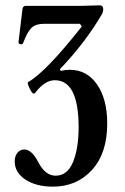

<svg xmlns="http://www.w3.org/2000/svg" viewBox="-20 -685 467 718"><path d="M178 13Q115 13 75 -13.5Q35 -40 35 -81Q35 -101 45 -113.5Q55 -126 71 -126Q99 -126 124 -77Q150 -28 188 -28Q232 -28 253 -79Q274 -130 274 -209Q274 -385 185 -385Q147 -385 111 -337Q103 -328 90 -356Q81 -375 85 -378Q151 -415 286 -586L279 -596H144Q115 -596 99 -582Q83 -568 66 -523Q65 -520 60.5 -519.5Q56 -519 52.5 -521Q49 -523 49 -526L64 -651Q66 -663 75 -663H279Q291 -663 315.5 -664Q340 -665 353 -665Q366 -665 366 -650Q366 -640 360 -630Q299 -526 204 -426L207 -420Q223 -424 241 -424Q305 -424 343 -369Q381 -314 381 -223Q381 -112 324 -49.5Q267 13 178 13Z"/></svg>

Font: Junicode Cond Medium
Style: Regular
Weight: 500
Width: 3
Designer: Peter S. Baker
Version: Version 2.201